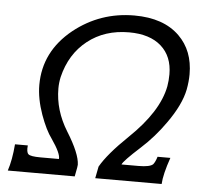

<svg xmlns="http://www.w3.org/2000/svg" viewBox="-48 -694 807 746"><g transform="rotate(5 355.0 -321.5)"><path d="M674 -374Q662 -314 610 -241Q568 -181 516 -134Q452 -76 447 -62H513Q558 -62 570 -74Q578 -84 584 -104H634Q611 -38 609 0H350Q359 -44 359 -46Q388 -97 465 -171Q579 -280 598 -380Q602 -403 602 -427Q602 -497 557.5 -536.5Q513 -576 432 -576Q337 -576 270.5 -523.5Q204 -471 182 -380Q177 -357 177 -335Q177 -250 226 -171Q277 -89 278 -46Q279 -45 270 0H9Q23 -42 28 -104H78Q75 -78 83.5 -70Q92 -62 131 -62H203Q206 -83 168 -138Q145 -169 124 -227Q102 -289 102 -342Q102 -473 211 -561Q314 -643 447 -643Q561 -643 623 -582Q680 -526 680 -434Q680 -406 674 -374Z"/></g></svg>

Font: GFS Neohellenic Rg
Style: Italic
Weight: 400
Italic angle: -12°
Designer: Takis Katsoulidis and George D. Matthiopoulos
Foundry: Takis Katsoulidis and George D. Matthiopoulos
Version: Version 1.0